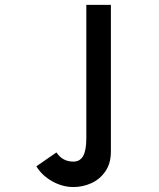

<svg xmlns="http://www.w3.org/2000/svg" viewBox="-20 -730 640 774"><path d="M276 -78.5Q302 -78.5 315 -100.8Q328 -123 328 -173V-710.5H427V-119Q427 -71.5 404.8 -39.2Q382.5 -7 348 8.5Q313.5 24 276 24Q232 24 190.8 1Q149.5 -22 126.5 -59.5L207.5 -115.5Q232 -78.5 276 -78.5Z"/></svg>

Font: JuliaMono SemiBold
Style: Regular
Weight: 600
Monospace: yes
Designer: cormullion
Foundry: corm
Version: Version 0.055; ttfautohint (v1.8.4)